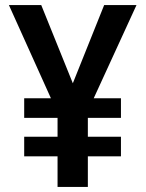

<svg xmlns="http://www.w3.org/2000/svg" viewBox="-20 -734 572 754"><path d="M266 -407 142 -714H15L180 -348H75V-271H206V-197H75V-120H206V0H325V-120H455V-197H325V-271H455V-348H348L516 -714H389Z"/></svg>

Font: Noto Sans Thai Looped SemiCondensed SemiBold
Style: Regular
Weight: 600
Width: 4
Designer: Sasikarn Vongin, Ben Mitchell
Foundry: The Fontpad Ltd
Version: Version 1.001